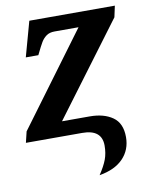

<svg xmlns="http://www.w3.org/2000/svg" viewBox="-83 -598 677 860"><g transform="rotate(-10 255.5 -168.0)"><path d="M345 73Q345 0 256 0H0L12 -50L322 -469H213Q190 -469 175.5 -458.5Q161 -448 151.5 -432Q142 -416 125 -381L123 -377H66L110 -536H499L488 -485L176 -67H302Q366 -67 406 -39Q446 -11 446 52Q446 110 408.5 149Q371 188 300 200Q324 164 334.5 136Q345 108 345 73Z"/></g></svg>

Font: Noto Serif Narrow
Style: Bold Italic
Weight: 700
Width: 4
Italic angle: -12°
Designer: Monotype Design Team
Foundry: Monotype Imaging Inc.
Version: Version 1.001